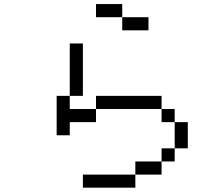

<svg xmlns="http://www.w3.org/2000/svg" viewBox="-20 -832 1040 915"><path d="M687.5 -687.5V-750H562.5V-687.5ZM625 0H375V62.5H625ZM625 0H750V-62.5H625ZM750 -62.5H812.5V-125H750ZM812.5 -125H875Q875 -125 875 -250H812.5Q812.5 -250 812.5 -125ZM312.5 -250H437.5V-312.5H312.5V-375H250V-187.5H312.5ZM812.5 -250V-312.5H750V-250ZM437.5 -312.5H750V-375H437.5ZM312.5 -375H375Q375 -375 375 -625H312.5Q312.5 -625 312.5 -375ZM562.5 -750V-812.5H437.5V-750Z"/></svg>

Font: BFUnifontExMono
Style: Regular
Weight: 500
Version: Version 15.0.06